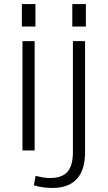

<svg xmlns="http://www.w3.org/2000/svg" viewBox="-20 -743 531 948"><path d="M151 -540V0H91V-540ZM155 -723V-612H88V-723ZM239 185Q218 185 194 182Q170 179 147 172L156 125Q174 130 192 133Q210 136 227 136Q286 136 313 105.5Q340 75 340 8V-540H400V9Q400 96 359.5 140.5Q319 185 239 185ZM404 -723V-612H337V-723Z"/></svg>

Font: Pathway Extreme 28pt ExtraLight
Style: Regular
Weight: 250
Designer: Eduardo Rodriguez Tunni
Foundry: Eduardo Rodriguez Tunni
Version: Version 1.001;gftools[0.9.26]